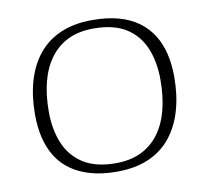

<svg xmlns="http://www.w3.org/2000/svg" viewBox="-75 -735 899 831"><g transform="rotate(-10 374.5 -319.5)"><path d="M374 13Q309 13 258.5 -1.5Q208 -16 171.5 -42.5Q135 -69 112 -106.5Q89 -144 78 -190.5Q67 -237 67 -291Q67 -372 86 -438Q105 -504 143.5 -552Q182 -600 241.5 -626Q301 -652 382 -652Q447 -652 497.5 -638Q548 -624 584.5 -597Q621 -570 644 -533Q667 -496 678 -449.5Q689 -403 689 -349Q689 -268 670 -202Q651 -136 612.5 -87.5Q574 -39 514.5 -13Q455 13 374 13ZM375 -24Q440 -24 487.5 -47Q535 -70 566.5 -113Q598 -156 613 -215Q628 -274 628 -346Q628 -426 602.5 -486.5Q577 -547 523 -581Q469 -615 381 -615Q316 -615 268.5 -592Q221 -569 189.5 -526Q158 -483 143 -424.5Q128 -366 128 -294Q128 -215 153.5 -154Q179 -93 233.5 -58.5Q288 -24 375 -24Z"/></g></svg>

Font: Briem Hand Thin
Style: Regular
Weight: 100
Designer: Gunnlaugur SE Briem, Eben Sorkin
Foundry: Sorkin Type Co.
Version: Version 1.003